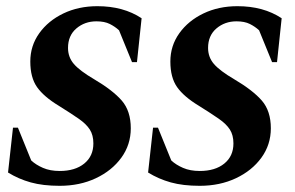

<svg xmlns="http://www.w3.org/2000/svg" viewBox="-20 -591 953 621"><path d="M173 10Q119 10 79.5 -1Q40 -12 6 -33L22 -178H38L81 -72Q96 -58 119 -48Q142 -38 173 -38Q223 -38 252.5 -62Q282 -86 282 -127Q282 -154 270.5 -172Q259 -190 234.5 -207Q210 -224 170 -249Q122 -278 100 -309Q78 -340 78 -392Q78 -443 107 -483.5Q136 -524 185 -547.5Q234 -571 295 -571Q379 -571 438 -532L423 -390H407L365 -493Q352 -505 335 -513.5Q318 -522 292 -522Q254 -522 227 -499Q200 -476 200 -436Q200 -406 219 -384Q238 -362 284 -335Q345 -299 374 -265.5Q403 -232 403 -176Q403 -123 372.5 -81Q342 -39 290 -14.5Q238 10 173 10ZM626 10Q572 10 532.5 -1Q493 -12 459 -33L475 -178H491L534 -72Q549 -58 572 -48Q595 -38 626 -38Q676 -38 705.5 -62Q735 -86 735 -127Q735 -154 723.5 -172Q712 -190 687.5 -207Q663 -224 623 -249Q575 -278 553 -309Q531 -340 531 -392Q531 -443 560 -483.5Q589 -524 638 -547.5Q687 -571 748 -571Q832 -571 891 -532L876 -390H860L818 -493Q805 -505 788 -513.5Q771 -522 745 -522Q707 -522 680 -499Q653 -476 653 -436Q653 -406 672 -384Q691 -362 737 -335Q798 -299 827 -265.5Q856 -232 856 -176Q856 -123 825.5 -81Q795 -39 743 -14.5Q691 10 626 10Z"/></svg>

Font: Spectral SC
Style: Bold Italic
Weight: 700
Italic angle: -10°
Designer: Jean-Baptiste Levee
Foundry: Production Type
Version: Version 2.001